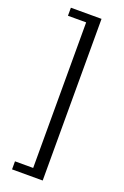

<svg xmlns="http://www.w3.org/2000/svg" viewBox="-161 -798 609 942"><g transform="rotate(20 143.0 -327.0)"><path d="M36 -707V-749H196V95H36V53H131V-707Z"/></g></svg>

Font: Quattrocento Sans
Style: Regular
Weight: 400
Designer: Pablo Impallari
Foundry: Pablo Impallari, Igino Marini, Brenda Gallo
Version: Version 2.000